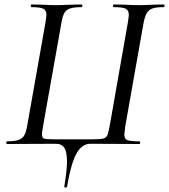

<svg xmlns="http://www.w3.org/2000/svg" viewBox="-20 -645 757 860"><path d="M280 78Q280 35 268 17Q256 -1 230 -1L12 0Q8 0 8 -6Q8 -12 12 -12Q45 -12 62.5 -18Q80 -24 88.5 -38.5Q97 -53 102 -83L184 -546Q188 -572 188 -578Q188 -599 174 -606Q160 -613 121 -613Q118 -613 118 -619Q118 -625 121 -625L168 -624Q206 -622 228 -622Q257 -622 299 -624L345 -625Q349 -625 349 -619Q349 -613 345 -613Q311 -613 293.5 -607Q276 -601 268 -586.5Q260 -572 255 -542L173 -81Q168 -53 168 -43Q168 -27 178 -24Q188 -21 226 -21H394Q430 -21 443 -24.5Q456 -28 461 -39.5Q466 -51 472 -85L553 -546Q557 -572 557 -578Q557 -599 543 -606Q529 -613 490 -613Q486 -613 486 -619Q486 -625 490 -625L537 -624Q577 -622 604 -622Q628 -622 668 -624L713 -625Q717 -625 717 -619Q717 -613 713 -613Q680 -613 663 -607Q646 -601 637.5 -586.5Q629 -572 623 -542L541 -79Q537 -49 537 -44Q537 -23 550 -17.5Q563 -12 604 -12Q608 -12 608 -6Q608 0 604 0L385 -1Q348 -1 323.5 41Q299 83 280 192Q279 195 275 195Q272 195 269.5 193.5Q267 192 268 190Q280 120 280 78Z"/></svg>

Font: Cormorant Infant Medium
Style: Italic
Weight: 500
Italic angle: -10°
Designer: Christian Thalmann (Catharsis Fonts)
Foundry: Catharsis Fonts
Version: Version 4.000